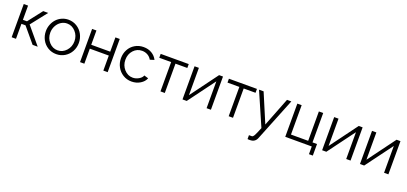

<svg xmlns="http://www.w3.org/2000/svg" viewBox="28 -1569 6002 2831"><g transform="rotate(20 3029.5 -153.5)"><path d="M74.2 0V-521H142.1V-297.9H206.1L379.9 -521H458L258.8 -268.1L482.9 0H402.8L206.1 -234.9H142.1V0Z M517.1 -258.8Q517.1 -313 536.6 -362.5Q556.2 -412.1 589.8 -449Q623.5 -485.8 671.9 -507.8Q720.2 -529.8 774.9 -529.8Q848.1 -529.8 908 -492.7Q967.8 -455.6 1001 -393.6Q1034.2 -331.5 1034.2 -258.8Q1034.2 -186.5 1001.2 -125.2Q968.3 -64 908.4 -27.1Q848.6 9.8 774.9 9.8Q701.2 9.8 641.6 -27.1Q582 -64 549.6 -125.2Q517.1 -186.5 517.1 -258.8ZM774.9 -470.2Q724.1 -470.2 680.7 -441.9Q637.2 -413.6 611.6 -364.5Q585.9 -315.4 585.9 -257.8Q585.9 -170.9 641.4 -110.4Q696.8 -49.8 774.9 -49.8Q853 -49.8 908.9 -111.3Q964.8 -172.9 964.8 -259.8Q964.8 -346.7 908.9 -408.4Q853 -470.2 774.9 -470.2Z M1147 0V-521H1214.8V-296.9H1512.7V-521H1580.6V0H1512.7V-235.8H1214.8V0Z M1956.1 9.8Q1881.8 9.8 1821.5 -27.3Q1761.2 -64.5 1727.8 -126.5Q1694.3 -188.5 1694.3 -262.2Q1694.3 -335.9 1727.1 -397Q1759.8 -458 1819.8 -493.9Q1879.9 -529.8 1955.1 -529.8Q2027.8 -529.8 2083.5 -496.6Q2139.2 -463.4 2167.5 -405.8L2101.1 -384.8Q2079.6 -424.8 2039.8 -447.5Q2000 -470.2 1952.1 -470.2Q1872.1 -470.2 1817.6 -410.6Q1763.2 -351.1 1763.2 -262.2Q1763.2 -174.3 1819.3 -112.1Q1875.5 -49.8 1953.1 -49.8Q2002.9 -49.8 2048.1 -76.4Q2093.3 -103 2105.5 -139.2L2172.4 -119.1Q2150.4 -62.5 2090.6 -26.4Q2030.8 9.8 1956.1 9.8Z M2409.2 0V-460H2223.1V-521H2663.1V-460H2477.1V0Z M2754.9 0V-520H2822.8V-91.8L3139.6 -521H3200.7V0H3132.8V-420.9L2820.8 0Z M3479.5 0V-460H3293.5V-521H3733.4V-460H3547.4V0Z M3856 160.2Q3893.6 162.1 3901.9 160.2Q3919.9 158.2 3935.8 130.1Q3951.7 102.1 3993.2 0L3766.1 -521H3837.9L4028.8 -69.8L4205.1 -521H4272.9L4002.9 150.9Q3975.6 221.7 3897 223.1Q3877 224.6 3856 221.2Z M4783.2 121.1V0H4367.2V-521H4435.1V-60.1H4705.1V-521H4772.9V-60.1H4843.8V121.1Z M4945.8 0V-520H5013.7V-91.8L5330.6 -521H5391.6V0H5323.7V-420.9L5011.7 0Z M5539.6 0V-520H5607.4V-91.8L5924.3 -521H5985.4V0H5917.5V-420.9L5605.5 0Z"/></g></svg>

Font: Rawline
Style: Regular
Weight: 400
Designer: Matt McInerney, Pablo Impallari, Rodrigo Fuenzalida
Foundry: Matt McInerney, Pablo Impallari, Rodrigo Fuenzalida
Version: Version 4.020;PS 004.020;hotconv 1.0.88;makeotf.lib2.5.64775